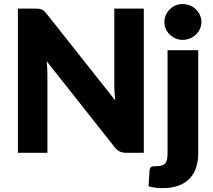

<svg xmlns="http://www.w3.org/2000/svg" viewBox="-20 -772 1078 970"><path d="M706.5 -728.5V0H618.5Q599 0 585.8 -6.2Q572.5 -12.5 559.5 -28L216 -462.5Q218 -443 218.8 -424.8Q219.5 -406.5 219.5 -390.5V0H70.5V-728.5H159.5Q170.5 -728.5 178 -727.5Q185.5 -726.5 191.5 -723.8Q197.5 -721 203 -716Q208.5 -711 215.5 -702.5L562 -265Q559.5 -286 558.5 -305.8Q557.5 -325.5 557.5 -343V-728.5ZM981.5 -518.5V1Q981.5 37.5 972.2 69.8Q963 102 941.8 126.2Q920.5 150.5 885.8 164.5Q851 178.5 799.5 178.5Q780.5 178.5 764.2 176.2Q748 174 730.5 169.5L735.5 88Q736.5 77.5 742.5 72.5Q748.5 67.5 766.5 67.5Q784.5 67.5 796 64.5Q807.5 61.5 814.2 54Q821 46.5 823.8 33.8Q826.5 21 826.5 1V-518.5ZM997.5 -660.5Q997.5 -642 990 -625.8Q982.5 -609.5 969.5 -597.2Q956.5 -585 939.2 -577.8Q922 -570.5 902.5 -570.5Q883.5 -570.5 867 -577.8Q850.5 -585 837.8 -597.2Q825 -609.5 817.8 -625.8Q810.5 -642 810.5 -660.5Q810.5 -679.5 817.8 -696Q825 -712.5 837.8 -725Q850.5 -737.5 867 -744.5Q883.5 -751.5 902.5 -751.5Q922 -751.5 939.2 -744.5Q956.5 -737.5 969.5 -725Q982.5 -712.5 990 -696Q997.5 -679.5 997.5 -660.5Z"/></svg>

Font: Lato ExtraBold
Style: Regular
Weight: 800
Designer: Lukasz Dziedzic with Adam Twardoch and Botio Nikoltchev
Foundry: tyPoland Lukasz Dziedzic
Version: Version 2.015; 2015-08-06; http://www.latofonts.com/